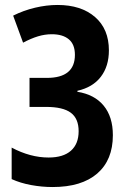

<svg xmlns="http://www.w3.org/2000/svg" viewBox="-20 -744 510 774"><path d="M192 10Q149 10 105.5 2Q62 -6 27 -22V-149Q102 -109 176 -109Q235 -109 266 -136.5Q297 -164 297 -215Q297 -266 265.5 -289.5Q234 -313 166 -313H99V-430H169Q282 -430 282 -523Q282 -565 257.5 -585.5Q233 -606 189 -606Q161 -606 133 -597.5Q105 -589 73 -572L33 -681Q75 -702 121.5 -713Q168 -724 212 -724Q307 -724 363 -675.5Q419 -627 419 -541Q419 -477 386.5 -434.5Q354 -392 292 -378V-374Q361 -363 398 -318Q435 -273 435 -199Q435 -99 372 -44.5Q309 10 192 10Z"/></svg>

Font: Noto Sans ExtraCondensed
Style: Bold
Weight: 700
Width: 2
Designer: Monotype Design Team
Foundry: Monotype Imaging Inc.
Version: Version 2.013; ttfautohint (v1.8.4.7-5d5b)